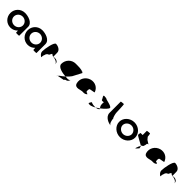

<svg xmlns="http://www.w3.org/2000/svg" viewBox="656 -2922 5199 5199"><g transform="rotate(45 3255.5 -322.5)"><path d="M26 -274C26 -118 146 8 306 8C387 8 460 -28 506 -80C512 -76 512 -4 512 -4C512 3 631 2 631 -5L632 -347C632 -500 425 -558 306 -556C146 -554 26 -430 26 -274ZM160 -274C160 -366 237 -440 333 -440C428 -440 506 -366 506 -274C506 -184 430 -109 333 -109C234 -109 160 -184 160 -274Z M688 -274C688 -118 808 8 968 8C1049 8 1122 -28 1168 -80C1174 -76 1174 -4 1174 -4C1174 3 1293 2 1293 -5L1294 -347C1294 -500 1087 -558 968 -556C808 -554 688 -430 688 -274ZM822 -274C822 -366 899 -440 995 -440C1090 -440 1168 -366 1168 -274C1168 -184 1092 -109 995 -109C896 -109 822 -184 822 -274Z M1370 -149C1370 -68 1463 -14 1463 -14C1463 -6 1471 -112 1482 -112C1492 -171 1524 -200 1552 -208C1582 -208 1601 -314 1601 -261C1601 -331 1637 -256 1686 -254C1686 -281 1684 -346 1684 -409C1684 -510 1564 -556 1494 -556C1424 -556 1370 -250 1370 -149ZM1686 -254C1687 -246 1688 -242 1689 -241C1689 -237 1688 -246 1699 -254ZM1699 -254C1754 -250 1864 -215 1864 -149V-170C1864 -228 1808 -264 1744 -264C1720 -264 1707 -259 1699 -254Z M1975 -274C1975 -158 2167 -122 2297 -111C2346 -154 2391 -201 2421 -246L2557 -504C2564 -504 2532 -512 2532 -522C2532 -533 2525 -530 2517 -522C2481 -552 2373 -554 2249 -554C2093 -554 1975 -428 1975 -274ZM2129 26C2105 76 2108 62 2138 24ZM2138 24 2313 -10C2323 6 2344 -52 2383 -52C2412 -60 2453 -84 2463 -146C2455 -124 2433 -113 2398 -106C2379 -106 2341 -107 2297 -111C2253 -72 2207 -36 2165 -8C2154 4 2145 15 2138 24Z M2644 -196C2685 -52 2862 -160 2926 -148C2976 -144 3022 -152 3058 -191C3050 -193 3017 -212 3019 -217C2997 -188 2968 -257 2999 -330C3011 -340 3171 -358 3161 -368C3114 -506 2981 -570 2844 -535C2693 -493 2603 -341 2644 -196ZM3019 -218V-217ZM3059 -192 3058 -191C3060 -191 3060 -191 3059 -190Z M3248 -46C3295 -14 3382 -43 3470 -95C3412 -91 3334 -98 3298 -124C3290 -124 3248 -56 3248 -46ZM3438 -378C3438 -340 3479 -344 3525 -354C3521 -333 3522 -306 3522 -279C3522 -218 3552 -184 3568 -161C3671 -239 3756 -329 3752 -362C3752 -424 3498 -450 3498 -475C3372 -490 3370 -490 3438 -378ZM3470 -95C3509 -98 3538 -105 3538 -114C3584 -128 3582 -140 3568 -161C3536 -137 3503 -114 3470 -95Z M3837 -258C3837 -108 4023 -38 4103 -38C4047 -38 4016 -167 4016 -226C3997 -227 3965 -361 3965 -394C3965 -401 3955 -703 3945 -703C3935 -703 3837 -696 3837 -689Z M4193 -274C4193 -121 4331 8 4499 8C4667 8 4803 -121 4803 -274C4803 -428 4667 -556 4499 -556C4331 -556 4193 -428 4193 -274ZM4323 -274C4323 -362 4403 -438 4499 -438C4595 -438 4673 -362 4673 -274C4673 -188 4595 -111 4499 -111C4403 -111 4323 -188 4323 -274Z M4804 -382C4804 -371 5080 -226 5072 -226L5042 -177C4986 -34 5004 -54 5090 -154L5069 -246C5085 -246 5132 -261 5132 -314C5139 -314 5146 -371 5146 -382C5146 -392 5193 -400 5186 -400L5080 -468L5026 -533C5026 -540 5016 -642 5005 -642C4994 -642 4896 -636 4896 -628V-468H4818C4811 -468 4804 -392 4804 -382Z M5308 -196C5349 -52 5526 -160 5590 -148C5640 -144 5686 -152 5722 -191C5714 -193 5681 -212 5683 -217C5661 -188 5632 -257 5663 -330C5675 -340 5835 -358 5825 -368C5778 -506 5645 -570 5508 -535C5357 -493 5267 -341 5308 -196ZM5683 -218V-217ZM5723 -192 5722 -191C5724 -191 5724 -191 5723 -190Z M5932 -149C5932 -68 6025 -14 6025 -14C6025 -6 6033 -112 6044 -112C6054 -171 6086 -200 6114 -208C6144 -208 6163 -314 6163 -261C6163 -331 6199 -256 6248 -254C6248 -281 6246 -346 6246 -409C6246 -510 6126 -556 6056 -556C5986 -556 5932 -250 5932 -149ZM6248 -254C6249 -246 6250 -242 6251 -241C6251 -237 6250 -246 6261 -254ZM6261 -254C6316 -250 6426 -215 6426 -149V-170C6426 -228 6370 -264 6306 -264C6282 -264 6269 -259 6261 -254Z"/></g></svg>

Font: Ampere
Style: SC
Weight: 400
Version: Version 1